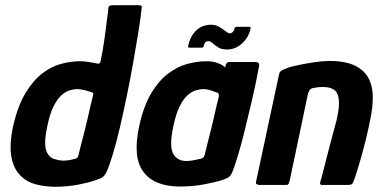

<svg xmlns="http://www.w3.org/2000/svg" viewBox="-20 -710 1473 737"><path d="M31 -229Q49 -305 78 -353Q107 -401 142 -428Q177 -455 215 -465Q253 -475 289 -475Q304 -475 321 -472Q338 -469 349 -467Q355 -465 359.5 -466Q364 -467 366 -475Q370 -493 373.5 -513Q377 -533 380 -553.5Q383 -574 385.5 -594.5Q388 -615 390.5 -633.5Q393 -652 395 -667Q395 -684 399.5 -687Q404 -690 413 -690H509Q516 -690 520.5 -689Q525 -688 524 -681Q520 -640 511 -585.5Q502 -531 491 -468.5Q480 -406 467 -343Q454 -280 440.5 -222Q427 -164 413.5 -119Q400 -74 389 -50Q383 -38 376.5 -32Q370 -26 346 -18Q325 -10 281.5 -1.5Q238 7 188 7Q149 6 117 -2.5Q85 -11 65 -30Q33 -57 24 -106.5Q15 -156 31 -229ZM162 -228Q147 -159 158 -130.5Q169 -102 195 -98Q206 -94 219.5 -93.5Q233 -93 247 -95.5Q261 -98 273 -102Q276 -104 278 -106.5Q280 -109 281 -114Q286 -136 292.5 -160Q299 -184 305 -208Q311 -232 316.5 -256Q322 -280 327 -302Q332 -324 337 -343Q339 -350 337.5 -352.5Q336 -355 331 -356Q318 -361 302.5 -364.5Q287 -368 275 -368Q263 -368 247 -363Q231 -358 215.5 -344Q200 -330 186 -302.5Q172 -275 162 -228Z M671 6Q572 6 530 -51Q488 -108 515 -229Q532 -305 561 -353Q590 -401 626 -428Q662 -455 700 -465Q738 -475 774 -475Q798 -475 818 -467Q838 -459 844 -451L847 -462Q850 -469 853.5 -470.5Q857 -472 864 -472H961Q975 -472 975 -459Q971 -436 962.5 -395Q954 -354 942.5 -305.5Q931 -257 919 -208Q907 -159 894.5 -117Q882 -75 872 -50Q867 -38 860.5 -32Q854 -26 831 -18Q809 -11 764.5 -2.5Q720 6 671 6ZM696 -92Q707 -92 718 -94Q729 -96 738 -98Q747 -100 752 -101Q757 -102 760.5 -105.5Q764 -109 766 -116Q771 -138 777 -161.5Q783 -185 789 -209Q795 -233 800.5 -256.5Q806 -280 810.5 -300.5Q815 -321 820 -339Q821 -346 819 -350Q817 -354 812 -355Q802 -359 788 -363.5Q774 -368 759 -368Q747 -368 731 -363Q715 -358 699.5 -344Q684 -330 670 -302.5Q656 -275 646 -228Q629 -151 644 -121.5Q659 -92 696 -92ZM707 -527Q701 -527 702 -533Q710 -571 733 -593Q756 -615 791 -615Q807 -615 821 -607Q835 -599 845.5 -590.5Q856 -582 863 -582Q868 -582 873 -586.5Q878 -591 880 -600Q881 -604 883.5 -605.5Q886 -607 887 -607H937Q943 -607 942 -601Q935 -567 909.5 -543.5Q884 -520 852 -520Q831 -520 818 -528Q805 -536 796.5 -544Q788 -552 780 -552Q772 -552 768 -547.5Q764 -543 762 -534Q761 -527 755 -527Z M975 0Q972 0 966.5 -2.5Q961 -5 963 -13Q985 -116 1007 -218.5Q1029 -321 1051 -424Q1053 -435 1061 -439.5Q1069 -444 1091 -452Q1105 -456 1131.5 -461.5Q1158 -467 1189 -471.5Q1220 -476 1244 -476Q1306 -476 1342.5 -458Q1379 -440 1395 -409Q1411 -378 1411 -337.5Q1411 -297 1401 -250Q1394 -214 1384 -173.5Q1374 -133 1363 -94.5Q1352 -56 1341 -24Q1335 -6 1330.5 -3Q1326 0 1312 0H1216Q1207 0 1209 -10Q1211 -16 1217 -38.5Q1223 -61 1231 -93.5Q1239 -126 1248 -159Q1257 -192 1263.5 -217Q1270 -242 1272 -249Q1284 -301 1280.5 -328.5Q1277 -356 1261.5 -366Q1246 -376 1220 -376Q1207 -376 1198.5 -375Q1190 -374 1182 -372Q1174 -371 1169 -364.5Q1164 -358 1161 -345Q1145 -268 1127.5 -185Q1110 -102 1092 -17Q1091 -12 1088.5 -6Q1086 0 1079 0Z"/></svg>

Font: Glory
Style: Bold Italic
Weight: 700
Italic angle: -12°
Version: Version 1.011